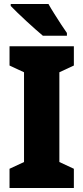

<svg xmlns="http://www.w3.org/2000/svg" viewBox="-20 -947 420 967"><path d="M352 0H28V-97L101 -131V-583L28 -617V-714H352V-617L279 -583V-131L352 -97ZM224 -927Q235 -907 253 -878.5Q271 -850 288.5 -823Q306 -796 317 -781V-767H196Q182 -779 159.5 -798.5Q137 -818 112.5 -841Q88 -864 67 -884Q46 -904 34 -917V-927Z"/></svg>

Font: Noto Sans Ethiopic Condensed Black
Style: Regular
Weight: 900
Width: 3
Designer: Monotype Design Team
Foundry: Monotype Imaging Inc.
Version: Version 2.102; ttfautohint (v1.8.4.7-5d5b)